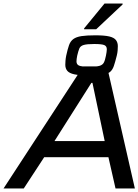

<svg xmlns="http://www.w3.org/2000/svg" viewBox="-44 -1062 780 1082"><path d="M-24 0 425 -688H559L716 0H607L567 -176H205L90 0ZM263 -267H546L477 -595H471ZM455 -637Q404 -637 375.5 -643Q347 -649 335.5 -662.5Q324 -676 324 -697Q324 -706 325 -719.5Q326 -733 329 -748Q337 -785 345 -807.5Q353 -830 369.5 -842Q386 -854 415 -858.5Q444 -863 493 -863Q545 -863 572 -856.5Q599 -850 609.5 -836Q620 -822 620 -802Q620 -792 619 -778Q618 -764 614 -748Q605 -712 597.5 -690Q590 -668 576 -656.5Q562 -645 533 -641Q504 -637 455 -637ZM459 -686Q500 -686 517 -691Q534 -696 541 -709Q548 -722 553 -748Q555 -758 556.5 -768Q558 -778 558 -784Q558 -802 543.5 -808Q529 -814 487 -814Q446 -814 427.5 -808.5Q409 -803 403 -788.5Q397 -774 391 -748Q389 -738 388 -730Q387 -722 387 -716Q387 -699 401 -692.5Q415 -686 459 -686ZM430 -897V-902L545 -1042H647V-1037L498 -897Z"/></svg>

Font: Saira Expanded Medium
Style: Italic
Weight: 500
Width: 7
Italic angle: -12°
Designer: Hector Gatti with collaboration of the Omnibus-Type team
Foundry: Omnibus-Type
Version: Version 1.101